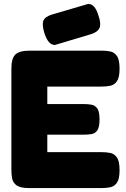

<svg xmlns="http://www.w3.org/2000/svg" viewBox="-20 -949 643 978"><path d="M129 9Q84 9 65 -4.5Q46 -18 42 -39.5Q38 -61 38 -83V-600Q38 -652 58.5 -671.5Q79 -691 132 -691H498Q521 -691 541.5 -687Q562 -683 575.5 -664Q589 -645 589 -599Q589 -554 575.5 -535Q562 -516 541 -512Q520 -508 497 -508H221V-419H406Q429 -419 447 -415.5Q465 -412 476 -396Q487 -380 487 -340Q487 -302 476 -285.5Q465 -269 446 -266Q427 -263 404 -263H221V-174H498Q521 -174 541.5 -170Q562 -166 575.5 -147Q589 -128 589 -82Q589 -37 575.5 -18Q562 1 541 5Q520 9 497 9ZM260 -720Q242 -720 229 -735Q216 -750 206 -781Q193 -823 201 -843.5Q209 -864 245 -875L429 -929Q447 -929 460 -914Q473 -899 482 -868Q496 -828 487 -807Q478 -786 444 -775Z"/></svg>

Font: Fredoka
Style: Bold
Weight: 700
Designer: Ben Nathan
Foundry: Milena B. Brandão, Ben Nathan
Version: Version 2.001